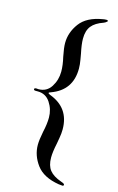

<svg xmlns="http://www.w3.org/2000/svg" viewBox="-143 -922 668 1084"><g transform="rotate(15 190.5 -380.5)"><path d="M318 102Q226 87 186 33Q146 -21 146 -83Q146 -112 156 -162Q167 -210 167 -247Q167 -295 141 -334.5Q115 -374 68 -374H56Q44 -374 44 -381Q44 -388 56 -388L68 -387Q116 -387 141.5 -427Q167 -467 167 -516Q167 -554 156 -600Q146 -650 146 -678Q146 -740 186 -794Q226 -848 318 -863Q326 -865 340 -865Q347 -865 347 -858Q336 -848 327 -845Q280 -829 258.5 -802Q237 -775 237 -728Q237 -695 248 -644Q249 -637 254 -609.5Q259 -582 259 -558Q259 -431 140 -388Q129 -385 129 -381Q129 -378 140 -373Q259 -329 259 -203Q259 -179 254 -151.5Q249 -124 248 -117Q237 -66 237 -33Q237 14 258 40.5Q279 67 327 84Q329 85 335 87Q341 89 344 92Q347 94 347 97Q347 104 340 104Q334 104 318 102Z"/></g></svg>

Font: Shippori Mincho B1 SemiBold
Style: Regular
Weight: 600
Designer: FONTDASU
Foundry: FONTDASU / Google Inc. / but / Adobe
Version: Version 3.110; ttfautohint (v1.8.3)